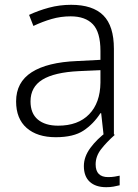

<svg xmlns="http://www.w3.org/2000/svg" viewBox="-20 -561 576 799"><path d="M276 -541Q366 -541 410 -497Q454 -453 454 -358V0H411L401 -90H398Q369 -45 327.5 -17.5Q286 10 212 10Q135 10 91 -28.5Q47 -67 47 -139Q47 -219 112 -260.5Q177 -302 301 -307L398 -312V-349Q398 -427 366.5 -460Q335 -493 274 -493Q233 -493 195 -482Q157 -471 119 -453L101 -499Q139 -517 183.5 -529Q228 -541 276 -541ZM308 -265Q206 -260 156.5 -229.5Q107 -199 107 -139Q107 -89 137.5 -63.5Q168 -38 222 -38Q305 -38 351 -85.5Q397 -133 398 -217V-269ZM378 123Q378 176 430 176Q445 176 457 174Q469 172 478 170V210Q466 213 452.5 215.5Q439 218 422 218Q378 218 353.5 195.5Q329 173 329 130Q329 91 356.5 54Q384 17 425 -13L458 0Q424 30 401 59.5Q378 89 378 123Z"/></svg>

Font: Noto Sans Arabic Light
Style: Regular
Weight: 300
Designer: Monotype Design Team, Nadine Chahine, Nizar Qandah and Khaled Hosny
Foundry: Monotype Imaging Inc.
Version: Version 2.012; ttfautohint (v1.8.4.7-5d5b)